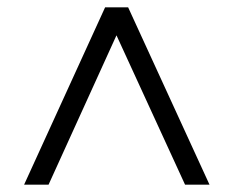

<svg xmlns="http://www.w3.org/2000/svg" viewBox="-20 -648 640 526"><path d="M46 -142 268 -628H331L554 -142H487L279 -595H319L113 -142Z"/></svg>

Font: Mulish ExtraLight
Style: Regular
Weight: 400
Version: Version 3.603